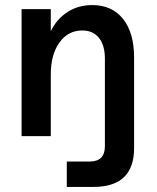

<svg xmlns="http://www.w3.org/2000/svg" viewBox="-20 -536 617 756"><path d="M393 40V-305Q393 -358 369.5 -387Q346 -416 304 -416Q248 -416 214 -368.5Q180 -321 180 -243V0H65V-500H180V-413Q203 -461 245.5 -488.5Q288 -516 343 -516Q421 -516 464.5 -461.5Q508 -407 508 -309V47Q508 200 348 200H243V100H333Q393 100 393 40Z"/></svg>

Font: MedMera Sans Semibold
Style: Regular
Weight: 600
Designer: Kasper Nordkvist
Foundry: UNCUT.wtf
Version: Version 1.300